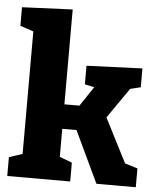

<svg xmlns="http://www.w3.org/2000/svg" viewBox="-55 -829 716 875"><g transform="rotate(5 303.5 -391.0)"><path d="M11 0V-86L92 -113L72 -83V-681L83 -663L11 -687V-772L242 -782V-324L215 -348H338L298 -329L379 -450L391 -433L327 -447V-532L582 -542V-456L502 -436L546 -461L424 -285L427 -327L550 -86L527 -108L599 -86V0H419L302 -247L326 -236H215L242 -247V-83L226 -114L299 -86V0Z"/></g></svg>

Font: Bitter Thin ExtraBold
Style: Regular
Weight: 800
Version: Version 3.020